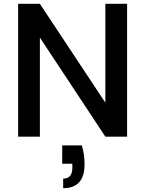

<svg xmlns="http://www.w3.org/2000/svg" viewBox="-20 -716 761 1006"><path d="M646 -696V0H532L189 -519V0H75V-696H189L532 -178V-696ZM409 46Q417 74 420 98.5Q423 123 423 145Q423 270 311 270V220Q359 220 359 163V142H306V46Z"/></svg>

Font: Poppins Medium
Style: Regular
Weight: 500
Designer: Ninad Kale (Devanagari), Jonny Pinhorn (Latin)
Version: Version 5.002